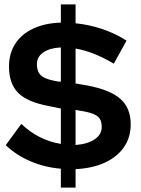

<svg xmlns="http://www.w3.org/2000/svg" viewBox="-20 -788 641 874"><path d="M257 66V-20Q184 -26 119.5 -53.5Q55 -81 6 -127L77 -224Q156 -149 257 -133V-294L203 -305Q105 -323 63 -365Q21 -407 21 -485Q21 -545 49.5 -589Q78 -633 131.5 -658Q185 -683 257 -685V-768H324V-682Q385 -676 445 -656Q505 -636 556 -603L498 -498Q451 -526 408 -543Q365 -560 324 -567V-408L377 -399Q482 -379 528.5 -337.5Q575 -296 575 -222Q575 -163 544.5 -118.5Q514 -74 458 -48Q402 -22 324 -18V66ZM257 -416V-572Q208 -570 178 -550Q148 -530 148 -496Q148 -472 157 -456.5Q166 -441 187 -432Q208 -423 244 -417ZM324 -128Q378 -132 410.5 -153.5Q443 -175 443 -210Q443 -233 434.5 -247Q426 -261 403 -270Q380 -279 338 -285L324 -288Z"/></svg>

Font: Red Hat Display ExtraBold
Style: Regular
Weight: 800
Designer: Pentagram, MCKL
Foundry: Pentagram, MCKL
Version: Version 1.023